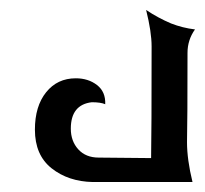

<svg xmlns="http://www.w3.org/2000/svg" viewBox="-20 -365 411 385"><path d="M283 -48 178 -49Q152 -49 137 -65.5Q122 -82 122 -107Q122 -155 164 -160Q182 -160 191 -156Q192 -181 174.5 -194.5Q157 -208 132 -208Q95 -208 72.5 -180Q50 -152 50 -105Q50 -54 83.5 -27.5Q117 -1 166 0H287H366Q355 -45 355 -80Q356 -121 356 -259Q356 -285 371 -306Q346 -309 323 -318Q297 -329 273 -345Q284 -301 284 -272Q284 -98 283 -48Z"/></svg>

Font: RIT Indira
Style: Bold
Weight: 700
Designer: Sudheer S
Version: 0.9